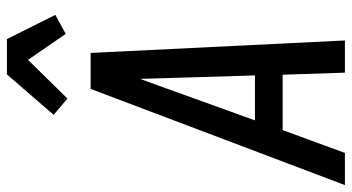

<svg xmlns="http://www.w3.org/2000/svg" viewBox="-266 -766 1017 555"><g transform="rotate(-90 242.5 -488.5)"><path d="M-15 0 263 -735H367L403 0H310L304 -180H144L78 0ZM302 -260 295 -490Q294 -516 293.5 -541.5Q293 -567 292 -592Q283 -567 273.5 -541.5Q264 -516 255 -490L172 -260ZM235 -802 188 -842 305 -977H407L477 -837L422 -807L347 -916Z"/></g></svg>

Font: Iosevka Medium Oblique
Style: Regular
Weight: 500
Italic angle: -9°
Monospace: yes
Designer: Belleve Invis
Foundry: Belleve Invis
Version: Version 32.5.0; ttfautohint (v1.8.4)